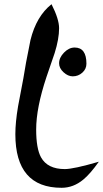

<svg xmlns="http://www.w3.org/2000/svg" viewBox="-20 -849 490 913"><path d="M53 -211Q53 -267 66 -344Q78 -410 91 -476Q100 -537 125 -659Q153 -772 225 -829Q261 -758 261 -715Q261 -664 240 -597Q221 -540 201 -483Q152 -336 152 -233Q152 -143 175 -101Q206 -45 288 -45Q330 -45 450 -80Q409 -22 376 5Q329 44 273 44Q53 44 53 -211ZM261 -548Q261 -575 284.5 -599Q308 -623 335 -623Q391 -623 391 -546Q391 -521 371.5 -503.5Q352 -486 326 -486Q303 -486 282 -505.5Q261 -525 261 -548Z"/></svg>

Font: Wortlaut AH
Style: SemiBold
Weight: 600
Designer: Andreas Höfeld
Foundry: Fontgrube AH
Version: Version 2.59